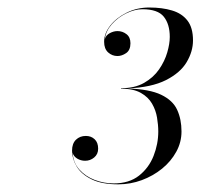

<svg xmlns="http://www.w3.org/2000/svg" viewBox="-20 -932 524 501"><path d="M453.6 -589Q453.6 -560.8 439.9 -535.9Q426.3 -511 402.9 -491.9Q379.5 -472.9 349.9 -461.9Q320.4 -451 288.6 -451Q246 -451 219.4 -463.9Q192.9 -476.8 180.4 -497Q168 -517.3 168 -538.9Q168 -557.5 178.2 -567.4Q188.4 -577.3 204 -577.3Q217.8 -577.3 226.9 -568.7Q236.1 -560.2 236.1 -544Q236.1 -529.6 225.7 -521Q215.4 -512.5 202.2 -512.5Q190.8 -512.5 181.3 -518.3Q171.9 -524.2 169.5 -533.2Q171.3 -507.1 187.2 -489.4Q203.1 -471.7 227.1 -462.5Q251.1 -453.4 276.6 -453.4Q316.8 -453.4 342.6 -473.6Q368.4 -493.9 380.7 -525.1Q393 -556.3 393 -589Q393 -605.8 389.8 -625Q386.7 -644.2 376.8 -661.4Q366.9 -678.7 347.5 -689.6Q328.2 -700.6 295.8 -700.6V-701.8Q331.5 -701.8 355.9 -715.7Q380.4 -729.7 395.1 -751Q409.8 -772.3 416.4 -795.1Q423 -817.9 423 -835.6Q423 -868.9 407.4 -888.4Q391.8 -907.9 351.6 -907.9Q331.2 -907.9 309.4 -897.2Q287.7 -886.6 271.9 -868.9Q256.2 -851.2 253.5 -830.2Q256.5 -840.1 266.5 -845.5Q276.6 -850.9 286.5 -850.9Q299.7 -850.9 310 -842.9Q320.4 -835 320.4 -819.1Q320.4 -801.1 309.1 -793.4Q297.9 -785.8 286.5 -785.8Q272.7 -785.8 262.2 -795.2Q251.7 -804.7 251.7 -823Q251.7 -844.9 267.7 -865.3Q283.8 -885.7 310.6 -899Q337.5 -912.4 369.6 -912.4Q403.2 -912.4 428.8 -904.7Q454.5 -897.1 469 -878.5Q483.6 -859.9 483.6 -826.6Q483.6 -797.8 467.1 -769.9Q450.6 -742 412.9 -722.9Q375.3 -703.9 312.3 -701.2Q370.2 -699.4 400.6 -684.7Q431.1 -670 442.3 -645.4Q453.6 -620.8 453.6 -589Z"/></svg>

Font: Bodoni* 96pt
Style: Italic
Weight: 400
Italic angle: -13°
Version: Version 2.3